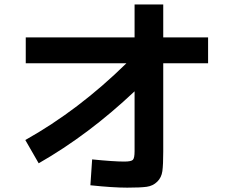

<svg xmlns="http://www.w3.org/2000/svg" viewBox="-20 -820 1040 870"><path d="M96.7 -650.4H589.8V-799.8H719.7V-650.4H922.9V-533.2H719.7V-132.8Q719.7 -74.2 715.8 -44.9Q711.9 -15.6 692.4 3.4Q672.9 22.5 644.5 26.4Q616.2 30.3 556.6 30.3Q491.2 30.3 389.6 19.5L397.5 -97.7Q496.1 -87.9 543 -87.9Q574.2 -87.9 582 -95.7Q589.8 -103.5 589.8 -134.8V-406.2Q380.9 -209 155.3 -80.1L94.7 -185.5Q336.9 -321.3 552.7 -533.2H96.7Z"/></svg>

Font: Mgen+ 1c bold
Style: Bold
Weight: 700
Designer: [Source Han Sans]
Ryoko NISHIZUKA  (kana & ideographs); Paul D. Hunt (Latin, Greek & Cyrillic); Wenlong ZHANG  (bopomofo
Version: Version 1.059.20150602